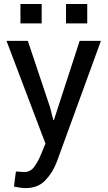

<svg xmlns="http://www.w3.org/2000/svg" viewBox="-20 -734 543 967"><path d="M231.4 -195.8 248.5 -129.4H251.5L381.3 -528.3H488.3L266.1 81.1Q246.1 134.3 208.7 173.8Q171.4 213.4 107.9 213.4Q96.2 213.4 78.1 210.7Q60.1 208 50.3 205.6L60.1 129.9Q57.1 129.4 77.4 130.9Q97.7 132.3 103 132.3Q133.8 132.3 153.3 105Q172.9 77.6 186 44.4L209 -10.7L12.7 -528.3H120.1ZM419.4 -616.2H312.5V-713.9H419.4ZM189.9 -616.2H83V-713.9H189.9Z"/></svg>

Font: GeogebraSans
Style: Regular
Weight: 400
Designer: Google
Version: Version 1.100140; 2013